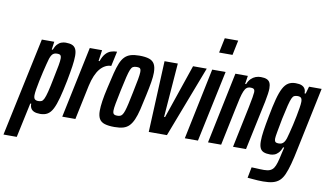

<svg xmlns="http://www.w3.org/2000/svg" viewBox="-145 -946 2330 1353"><g transform="rotate(10 1020.0 -269.5)"><path d="M-56 196 94 -510H183L175 -453H182Q192 -479 205 -493Q218 -507 233.5 -512.5Q249 -518 264 -518Q292 -518 309.5 -511Q327 -504 336 -486.5Q345 -469 345 -437Q345 -406 338.5 -362Q332 -318 320 -255Q305 -180 291.5 -129.5Q278 -79 262.5 -48.5Q247 -18 225.5 -5Q204 8 173 8Q146 8 129.5 1Q113 -6 105.5 -20Q98 -34 99 -52H92L39 196ZM144 -79Q158 -79 167.5 -83.5Q177 -88 185 -105Q193 -122 202 -157.5Q211 -193 223 -255Q236 -317 242 -350.5Q248 -384 248 -401Q248 -414 244.5 -420.5Q241 -427 234.5 -429Q228 -431 217 -431Q205 -431 196 -427Q187 -423 180 -413Q173 -403 167 -385Q163 -371 156 -344.5Q149 -318 141.5 -285.5Q134 -253 127 -219.5Q120 -186 115.5 -158Q111 -130 111 -115Q111 -94 119.5 -86.5Q128 -79 144 -79Z M330 0 437 -510H525L514 -431H521Q533 -466 550 -485Q567 -504 588 -511Q609 -518 631 -518L608 -412Q586 -412 566 -401.5Q546 -391 529 -371Q512 -351 498.5 -319.5Q485 -288 476 -247L424 0Z M704 8Q661 8 634 -0.5Q607 -9 595 -30Q583 -51 583 -87Q583 -116 589 -157Q595 -198 608 -254Q622 -317 633.5 -362.5Q645 -408 657.5 -438Q670 -468 687.5 -485.5Q705 -503 730 -510.5Q755 -518 791 -518Q835 -518 861.5 -509Q888 -500 900 -478Q912 -456 912 -417Q912 -389 905.5 -349Q899 -309 887 -254Q874 -191 863 -146Q852 -101 839 -71.5Q826 -42 809 -24.5Q792 -7 767 0.5Q742 8 704 8ZM710 -74Q722 -74 730.5 -77Q739 -80 746 -89.5Q753 -99 759.5 -118.5Q766 -138 773.5 -171Q781 -204 791 -254Q804 -316 810.5 -352Q817 -388 817 -405Q817 -418 814 -425Q811 -432 804 -434Q797 -436 786 -436Q770 -436 760 -430.5Q750 -425 742.5 -407Q735 -389 726 -352.5Q717 -316 704 -254Q691 -192 684.5 -157Q678 -122 678 -105Q678 -92 681.5 -85.5Q685 -79 692 -76.5Q699 -74 710 -74Z M949 0 972 -510H1067L1037 -123H1044L1176 -510H1274L1079 0Z M1340 -637 1362 -743H1458L1436 -637ZM1207 0 1313 -510H1409L1301 0Z M1373 0 1479 -510H1568L1559 -451H1566Q1576 -476 1591 -490.5Q1606 -505 1623.5 -511.5Q1641 -518 1660 -518Q1687 -518 1703 -511Q1719 -504 1726 -489Q1733 -474 1733 -449Q1733 -434 1729.5 -409Q1726 -384 1720 -354L1645 0H1552L1613 -293Q1623 -341 1627 -366.5Q1631 -392 1632 -405Q1632 -417 1628.5 -422.5Q1625 -428 1618.5 -430Q1612 -432 1601 -432Q1585 -432 1574.5 -424Q1564 -416 1555.5 -396Q1547 -376 1539 -342.5Q1531 -309 1521 -259L1467 0Z M1803 204Q1785 204 1765 203Q1745 202 1726.5 200Q1708 198 1691 197L1706 120Q1719 120 1735 121Q1751 122 1767 122.5Q1783 123 1795 123Q1821 123 1837.5 116Q1854 109 1864 94Q1874 79 1881.5 53.5Q1889 28 1897 -10Q1900 -22 1902.5 -33.5Q1905 -45 1908 -57H1900Q1891 -32 1877.5 -17.5Q1864 -3 1849 2.5Q1834 8 1819 8Q1791 8 1773 1Q1755 -6 1746.5 -23.5Q1738 -41 1738 -73Q1738 -105 1744.5 -149Q1751 -193 1763 -255Q1777 -330 1790.5 -381Q1804 -432 1820 -462Q1836 -492 1857.5 -505Q1879 -518 1909 -518Q1937 -518 1953 -511Q1969 -504 1976.5 -490.5Q1984 -477 1983 -458H1991L2006 -510H2096L2003 -66Q1990 -1 1977.5 45.5Q1965 92 1951.5 123Q1938 154 1919 171.5Q1900 189 1872 196.5Q1844 204 1803 204ZM1865 -79Q1877 -79 1886 -83Q1895 -87 1902.5 -97Q1910 -107 1916 -125Q1920 -139 1927 -165.5Q1934 -192 1941.5 -224.5Q1949 -257 1955.5 -290.5Q1962 -324 1966.5 -352Q1971 -380 1971 -395Q1971 -415 1963.5 -423Q1956 -431 1938 -431Q1925 -431 1915 -426.5Q1905 -422 1897.5 -405Q1890 -388 1881 -352.5Q1872 -317 1859 -255Q1848 -197 1841 -159Q1834 -121 1834 -109Q1834 -96 1837.5 -89.5Q1841 -83 1848 -81Q1855 -79 1865 -79Z"/></g></svg>

Font: Saira UltraCondensed
Style: Bold Italic
Weight: 700
Width: 1
Italic angle: -12°
Designer: Hector Gatti with collaboration of the Omnibus-Type team
Foundry: Omnibus-Type
Version: Version 1.101